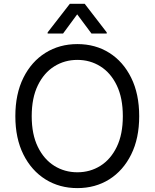

<svg xmlns="http://www.w3.org/2000/svg" viewBox="-20 -966 802 996"><path d="M381.3 9.8Q288.6 9.8 215.8 -35.6Q143.1 -81.1 101.3 -164.8Q59.6 -248.5 59.6 -363.3Q59.6 -478.5 101.3 -562.5Q143.1 -646.5 215.8 -691.9Q288.6 -737.3 381.3 -737.3Q474.6 -737.3 546.9 -691.9Q619.1 -646.5 660.6 -562.5Q702.1 -478.5 702.1 -363.3Q702.1 -248.5 660.6 -164.8Q619.1 -81.1 546.9 -35.6Q474.6 9.8 381.3 9.8ZM381.3 -72.3Q447.3 -72.3 500.7 -105.7Q554.2 -139.2 585.7 -204.1Q617.2 -269 617.2 -363.3Q617.2 -458 585.7 -523.2Q554.2 -588.4 500.7 -621.8Q447.3 -655.3 381.3 -655.3Q315.4 -655.3 261.7 -621.8Q208 -588.4 176.3 -523.2Q144.5 -458 144.5 -363.3Q144.5 -269 176.3 -204.1Q208 -139.2 261.7 -105.7Q315.4 -72.3 381.3 -72.3ZM454.6 -792 380.4 -891.6 307.1 -792H227.1V-797.9L342.3 -946.3H419.4L533.7 -797.9V-792Z"/></svg>

Font: Inter V
Style: Weight 400 Optical size 14.0
Weight: 400
Designer: Rasmus Andersson
Foundry: rsms
Version: Version 4.000;git-4fc901f